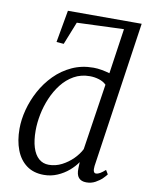

<svg xmlns="http://www.w3.org/2000/svg" viewBox="-91 -885 744 960"><g transform="rotate(10 281.0 -404.5)"><path d="M198.5 10Q145.5 10 110 -16.5Q74.5 -43 56.8 -89.5Q39 -136 39 -196.5Q39 -243 52.2 -293.5Q65.5 -344 91.2 -391.5Q117 -439 154.8 -477.2Q192.5 -515.5 241.8 -538.2Q291 -561 351 -561Q371 -561 393 -557Q415 -553 433.5 -547.5L467 -777L229 -768L183 -652.5L146 -655.5L175 -819H549.5L441 -78Q439 -60 442.2 -51Q445.5 -42 453.5 -42Q464 -42 475.2 -48.8Q486.5 -55.5 501 -68.5L513.5 -48Q508.5 -40.5 494.8 -26.8Q481 -13 460.2 -1.5Q439.5 10 414 10Q388 10 375 -5.2Q362 -20.5 363.5 -53L364.5 -84Q349 -61 323.8 -39.2Q298.5 -17.5 266.5 -3.8Q234.5 10 198.5 10ZM214 -44Q248.5 -44 280 -60.2Q311.5 -76.5 336 -101.2Q360.5 -126 373 -151.5L424 -487.5Q409.5 -502 386.8 -509Q364 -516 340.5 -516Q295.5 -516 260 -496Q224.5 -476 198.2 -442.5Q172 -409 154.5 -368Q137 -327 128.5 -283.8Q120 -240.5 120 -201.5Q120 -151.5 131 -116.2Q142 -81 163 -62.5Q184 -44 214 -44Z"/></g></svg>

Font: Merriweather 36pt Light
Style: Italic
Weight: 300
Italic angle: -7.8°
Version: Version 2.101